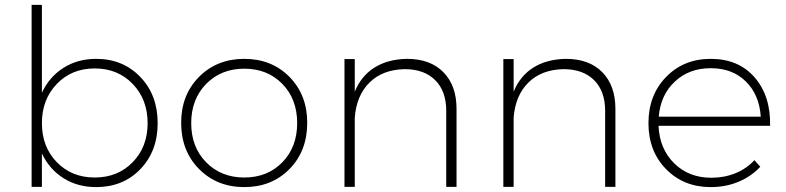

<svg xmlns="http://www.w3.org/2000/svg" viewBox="-20 -762 3206 783"><path d="M108.9 0V-742.2H150.9V-383.8Q180.7 -448.2 238.5 -485.1Q296.4 -522 372.1 -522Q481.4 -522 552.2 -448.2Q623 -374.5 623 -259.8Q623 -145.5 552.5 -72.3Q481.9 1 372.1 1Q296.4 1 238.5 -35.6Q180.7 -72.3 150.9 -136.2V0ZM366.2 -38.1Q460.4 -38.1 521.2 -100.6Q582 -163.1 582 -259.8Q582 -356.4 521.2 -419.7Q460.4 -482.9 366.2 -482.9Q272.5 -482.9 211.7 -419.7Q150.9 -356.4 150.9 -259.8Q150.9 -163.1 211.7 -100.6Q272.5 -38.1 366.2 -38.1Z M718.8 -261.2Q718.8 -375 791.7 -448.5Q864.7 -522 976.1 -522Q1087.9 -522 1160.4 -448.5Q1232.9 -375 1232.9 -261.2Q1232.9 -146 1160.4 -72.5Q1087.9 1 976.1 1Q864.7 1 791.7 -72.8Q718.8 -146.5 718.8 -261.2ZM976.1 -38.1Q1070.8 -38.1 1131.3 -100.1Q1191.9 -162.1 1191.9 -259.8Q1191.9 -357.9 1131.3 -419.9Q1070.8 -481.9 976.1 -481.9Q881.8 -481.9 820.8 -419.7Q759.8 -357.4 759.8 -259.8Q759.8 -162.1 820.8 -100.1Q881.8 -38.1 976.1 -38.1Z M1384.8 0V-521H1426.8V-388.2Q1453.1 -452.6 1507.3 -486.6Q1561.5 -520.5 1639.6 -522Q1734.9 -522 1788.3 -467.5Q1841.8 -413.1 1841.8 -317.9V0H1799.8V-310.1Q1799.8 -390.1 1754.9 -435.1Q1710 -480 1629.9 -480Q1540 -478 1486.8 -425.3Q1433.6 -372.6 1426.8 -282.2V0Z M2032.7 0V-521H2074.7V-388.2Q2101.1 -452.6 2155.3 -486.6Q2209.5 -520.5 2287.6 -522Q2382.8 -522 2436.3 -467.5Q2489.7 -413.1 2489.7 -317.9V0H2447.8V-310.1Q2447.8 -390.1 2402.8 -435.1Q2357.9 -480 2277.8 -480Q2188 -478 2134.8 -425.3Q2081.5 -372.6 2074.7 -282.2V0Z M2878.4 -522Q2991.7 -522 3057.4 -446.5Q3123 -371.1 3120.6 -249H2665.5Q2669.9 -154.3 2729.7 -95.7Q2789.6 -37.1 2880.9 -37.1Q2934.1 -37.1 2979.5 -55.7Q3024.9 -74.2 3056.6 -108.9L3080.6 -82Q3043.9 -42.5 2991.9 -20.8Q2939.9 1 2878.4 1Q2768.1 1 2696.3 -72.3Q2624.5 -145.5 2624.5 -259.8Q2624.5 -374 2696.3 -448Q2768.1 -522 2878.4 -522ZM2666.5 -286.1H3082.5Q3076.7 -375.5 3021.7 -429.7Q2966.8 -483.9 2878.4 -483.9Q2790.5 -483.9 2732.2 -429.4Q2673.8 -375 2666.5 -286.1Z"/></svg>

Font: Trueno UltraLight
Style: Regular
Weight: 250
Designer: Julieta Ulanovsky
Foundry: Julieta Ulanovsky
Version: Version 3.001b | FøM Fix